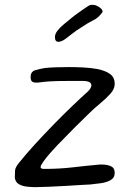

<svg xmlns="http://www.w3.org/2000/svg" viewBox="-20 -765 542 790"><path d="M125 5Q110 5 91 3Q72 1 58 -7Q44 -15 41 -33Q41 -51 42 -64Q43 -77 59 -96Q86 -130 123 -170.5Q160 -211 199.5 -251.5Q239 -292 276.5 -328Q314 -364 342 -389Q356 -403 356 -414Q356 -432 320 -432H263Q235 -432 216.5 -431.5Q198 -431 181.5 -430Q165 -429 143 -426Q139 -425 135 -425Q131 -425 127 -425Q118 -425 112 -429.5Q106 -434 106 -448Q106 -471 126 -476.5Q146 -482 164 -485Q181 -487 206.5 -488Q232 -489 262 -489Q291 -489 322 -487.5Q353 -486 380 -481Q415 -474 433.5 -460Q452 -446 452 -420Q452 -399 434 -379Q416 -359 391 -338.5Q366 -318 344 -296Q320 -273 285 -238Q250 -203 216 -167.5Q182 -132 162 -105Q155 -95 151 -88.5Q147 -82 147 -77Q147 -70 162 -70Q224 -70 279.5 -76.5Q335 -83 380 -87Q385 -88 390 -88Q395 -88 399 -88Q421 -88 436.5 -81Q452 -74 452 -54Q452 -33 434.5 -23.5Q417 -14 393.5 -11Q370 -8 352 -6Q343 -6 314.5 -4Q286 -2 249.5 0Q213 2 179 3.5Q145 5 125 5ZM220 -593Q206 -593 206 -613Q206 -625 216 -638Q226 -651 239.5 -662.5Q253 -674 262 -681Q269 -687 276 -692.5Q283 -698 288 -702Q293 -706 306 -715Q319 -724 332 -733Q345 -742 348 -743Q353 -745 355.5 -745Q358 -745 362 -745Q375 -745 388.5 -735.5Q402 -726 402 -718Q402 -714 396 -708L390 -701Q388 -698 384.5 -695.5Q381 -693 379 -691Q375 -687 358 -678.5Q341 -670 325 -659L294 -639Q277 -627 274 -624Q267 -618 250 -605.5Q233 -593 220 -593Z"/></svg>

Font: Fuzzy Bubbles
Style: Regular
Weight: 400
Designer: Robert E. Leuschke
Foundry: Robert E. Leuschke
Version: Version 1.010; ttfautohint (v1.8.3)